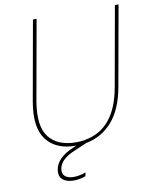

<svg xmlns="http://www.w3.org/2000/svg" viewBox="-96 -775 821 1036"><g transform="rotate(-10 314.5 -257.0)"><path d="M79 -267 157 -704H177L99 -267Q76 -133 123.5 -72Q171 -11 271 -11Q300 -11 323 -15L324 -16Q489 -46 528 -267L606 -704H626L548 -267Q527 -147 469 -80.5Q411 -14 325 2L253 33Q177 65 168 115Q163 143 179.5 157Q196 171 227 171Q256 171 293 158L289 178Q256 190 224 190Q184 190 163 171.5Q142 153 148 116Q160 53 250 15L269 7H268Q159 7 107 -60.5Q55 -128 79 -267Z"/></g></svg>

Font: Poppins Thin
Style: Italic
Weight: 250
Italic angle: -10°
Designer: Ninad Kale (Devanagari), Jonny Pinhorn (Latin)
Foundry: Indian Type Foundry
Version: Version 3.200;PS 1.000;hotconv 16.6.54;makeotf.lib2.5.65590